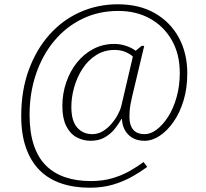

<svg xmlns="http://www.w3.org/2000/svg" viewBox="-20 -734 961 896"><path d="M399 142Q324 142 264.5 121.5Q205 101 164 59.5Q123 18 101 -45Q79 -108 79 -193Q79 -311 114 -407Q149 -503 210.5 -572Q272 -641 354 -677.5Q436 -714 530 -714Q631 -714 703.5 -672Q776 -630 815 -557.5Q854 -485 854 -392Q854 -322 836.5 -264.5Q819 -207 789.5 -165Q760 -123 725 -100Q690 -77 655 -77Q607 -77 579 -105.5Q551 -134 549 -179H547Q536 -159 517 -134.5Q498 -110 470 -93.5Q442 -77 403 -77Q367 -77 336.5 -94Q306 -111 288.5 -147Q271 -183 271 -239Q271 -297 289 -349.5Q307 -402 339 -442Q371 -482 415.5 -505.5Q460 -529 514 -529Q542 -529 569.5 -519.5Q597 -510 613 -497L641 -520H653L597 -285Q592 -264 589 -247Q586 -230 585 -215.5Q584 -201 584 -187Q584 -150 601.5 -129Q619 -108 656 -108Q683 -108 711.5 -129.5Q740 -151 764.5 -189Q789 -227 804 -280Q819 -333 819 -394Q819 -481 782 -546Q745 -611 680.5 -647Q616 -683 532 -683Q440 -683 364 -646Q288 -609 233 -543Q178 -477 148 -388.5Q118 -300 118 -198Q118 -117 137.5 -58Q157 1 194 38Q231 75 284 93Q337 111 404 111Q460 111 505 97.5Q550 84 586 63.5Q622 43 650 22L667 45Q636 68 596 90.5Q556 113 507.5 127.5Q459 142 399 142ZM411 -108Q437 -108 459.5 -121.5Q482 -135 500 -156Q518 -177 530 -199.5Q542 -222 546 -239L600 -470Q589 -481 566.5 -491Q544 -501 515 -501Q467 -501 429 -477Q391 -453 365.5 -414Q340 -375 326.5 -328Q313 -281 313 -235Q313 -170 340 -139Q367 -108 411 -108Z"/></svg>

Font: Noto Serif Thai ExtraLight
Style: Regular
Weight: 250
Version: Version 2.001